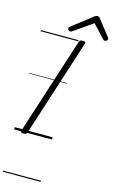

<svg xmlns="http://www.w3.org/2000/svg" viewBox="-210 -1207 1003 1660"><g transform="rotate(15 291.5 -377.0)"><path d="M86 14Q72 14 66 9.5Q60 5 63 -6L343 -875Q347 -885 354 -889.5Q361 -894 376 -894Q391 -894 397 -889.5Q403 -885 399 -874L119 -5Q116 5 109 9.5Q102 14 86 14ZM247 -943Q238 -943 232 -950Q226 -957 226 -965Q226 -971 228 -974Q230 -977 234 -981L413 -1119Q422 -1127 429 -1130Q436 -1133 444 -1133Q451 -1133 457 -1129.5Q463 -1126 468 -1118L577 -979Q580 -975 581.5 -971Q583 -967 583 -963Q583 -955 574.5 -949Q566 -943 559 -943Q553 -943 548.5 -945.5Q544 -948 540 -953L434 -1067L269 -952Q262 -947 257 -945Q252 -943 247 -943ZM0 369H339V379H0ZM0 -20H339V0H0ZM0 -505H339V-500H0ZM0 -889H339V-879H0Z"/></g></svg>

Font: Playwrite HR Guides
Style: Regular
Weight: 400
Designer: Veronika Burian, José Scaglione
Foundry: TypeTogether
Version: Version 1.003